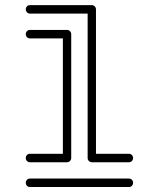

<svg xmlns="http://www.w3.org/2000/svg" viewBox="-20 -733 623 753"><path d="M485.8 -96.7H340.3Q333.5 -96.7 328.6 -101.6Q323.7 -106.4 323.7 -113.3V-679.7H97.2Q90.3 -679.7 85.7 -684.8Q81.1 -689.9 81.1 -696.3Q81.1 -703.1 85.7 -708Q90.3 -712.9 97.2 -712.9H340.3Q346.7 -712.9 351.6 -708Q356.4 -703.1 356.4 -696.3V-129.9H485.8Q492.7 -129.9 497.3 -125Q502 -120.1 502 -113.3Q502 -106.4 497.3 -101.6Q492.7 -96.7 485.8 -96.7ZM485.8 0.5H97.2Q90.3 0.5 85.7 -4.4Q81.1 -9.3 81.1 -16.1Q81.1 -22.9 85.7 -27.8Q90.3 -32.7 97.2 -32.7H485.8Q492.7 -32.7 497.3 -27.8Q502 -22.9 502 -16.1Q502 -9.3 497.3 -4.4Q492.7 0.5 485.8 0.5ZM242.7 -96.7H97.2Q90.3 -96.7 85.7 -101.6Q81.1 -106.4 81.1 -113.3Q81.1 -120.1 85.7 -125Q90.3 -129.9 97.2 -129.9H226.6V-582.5H97.2Q90.3 -582.5 85.7 -587.4Q81.1 -592.3 81.1 -599.1Q81.1 -606 85.7 -610.8Q90.3 -615.7 97.2 -615.7H242.7Q249.5 -615.7 254.4 -610.8Q259.3 -606 259.3 -599.1V-113.3Q259.3 -106.4 254.4 -101.6Q249.5 -96.7 242.7 -96.7Z"/></svg>

Font: Neon Sans
Style: Regular
Weight: 400
Designer: GGBot
Version: 0.80